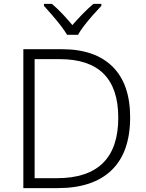

<svg xmlns="http://www.w3.org/2000/svg" viewBox="-20 -967 751 987"><path d="M649 -364Q649 -184 553.5 -92Q458 0 277 0H100V-714H299Q468 -714 558.5 -624.5Q649 -535 649 -364ZM588 -362Q588 -663 287 -663H158V-51H272Q588 -51 588 -362ZM325 -788Q312 -810 291 -837Q270 -864 247 -890.5Q224 -917 206 -937V-947H247Q274 -924 301.5 -895Q329 -866 352 -838Q376 -866 404.5 -895Q433 -924 460 -947H501V-937Q482 -917 458.5 -890.5Q435 -864 414 -837Q393 -810 381 -788Z"/></svg>

Font: Noto Sans Thai Looped Light
Style: Regular
Weight: 300
Designer: Sasikarn Vongin, Ben Mitchell
Foundry: The Fontpad Ltd
Version: Version 1.001; ttfautohint (v1.8.4.7-5d5b)